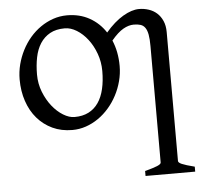

<svg xmlns="http://www.w3.org/2000/svg" viewBox="-51 -522 854 809"><g transform="rotate(-5 376.0 -117.5)"><path d="M389.2 -222.2Q389.2 -260.7 376.5 -295.7Q363.8 -330.6 343.3 -357.2Q322.8 -383.8 297.4 -399.4Q272 -415 247.1 -415Q210 -415 184.6 -400.9Q159.2 -386.7 143.3 -362.1Q127.4 -337.4 120.6 -303.7Q113.8 -270 113.8 -231Q113.8 -192.4 127.4 -157.5Q141.1 -122.6 162.1 -96.2Q183.1 -69.8 208.3 -54.4Q233.4 -39.1 255.9 -39.1Q290.5 -39.1 315.7 -52Q340.8 -64.9 357.2 -88.9Q373.5 -112.8 381.3 -146.5Q389.2 -180.2 389.2 -222.2ZM532.2 234.4V213.4Q567.4 204.1 584 197.3Q600.6 190.4 600.6 183.6V-309.1Q600.6 -338.9 597.2 -357.4Q593.8 -376 586.4 -386.7Q579.1 -397.5 567.1 -401.4Q555.2 -405.3 538.1 -405.3Q516.6 -405.3 493.7 -392.3Q470.7 -379.4 442.9 -346.2Q463.9 -296.9 463.9 -236.8Q463.9 -204.6 455.6 -173.1Q447.3 -141.6 432.6 -113.8Q418 -85.9 397.5 -62.3Q377 -38.6 352.3 -21.5Q327.6 -4.4 299.8 5.1Q272 14.6 242.2 14.6Q195.8 14.6 158.4 -2.9Q121.1 -20.5 94.5 -51.3Q67.9 -82 53.5 -124.5Q39.1 -167 39.1 -216.8Q39.1 -249 47.1 -280.3Q55.2 -311.5 69.6 -339.6Q84 -367.7 104.2 -391.4Q124.5 -415 149.2 -432.1Q173.8 -449.2 202.1 -459Q230.5 -468.8 261.2 -468.8Q314.5 -468.8 356 -445.6Q397.5 -422.4 423.8 -381.8Q460.4 -424.8 497.8 -446.8Q535.2 -468.8 565.9 -468.8Q586.9 -468.8 606.4 -462.4Q626 -456.1 640.9 -442.9Q655.8 -429.7 664.8 -409.4Q673.8 -389.2 673.8 -361.8V183.6Q673.8 190.4 688.7 197Q703.6 203.6 742.2 213.4V234.4Z"/></g></svg>

Font: Akkhara
Style: Regular
Weight: 400
Designer: J. Victor Gaultney
Version: Version 1.00 June 13, 2006, initial release